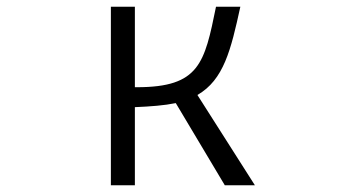

<svg xmlns="http://www.w3.org/2000/svg" viewBox="-20 -518 1040 568"><path d="M734 30 564 -237C642 -282 663 -370 691 -498H619C585 -331 570 -260 385 -260H379V-498H308V30H379V-201C426 -203 466 -206 500 -213L645 30Z"/></svg>

Font: LINE Seed JP App_OTF Regular
Style: Regular
Weight: 400
Designer: LY Corporation & Fontrix & Fontworks
Version: Version 1.002